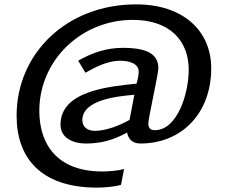

<svg xmlns="http://www.w3.org/2000/svg" viewBox="-20 -667 1032 879"><path d="M56 -137C56 54 165 192 425 192C452 192 508 188 534 179L548 107C517 115 478 118 448 118C241 118 160 -7 160 -160C160 -391 352 -576 588 -576C759 -576 844 -479 844 -348C844 -237 791 -71 689 -71C665 -71 659 -85 659 -101C659 -127 705 -327 705 -355C705 -431 630 -448 543 -448C469 -448 404 -427 338 -389L371 -334C418 -361 475 -389 529 -389C570 -389 615 -377 615 -339C615 -316 605 -284 605 -284C481 -271 257 -252 257 -96C257 -40 307 -10 374 -10C443 -10 499 -26 562 -60C567 -31 586 -10 623 -10C813 -10 947 -150 947 -354C947 -526 819 -647 603 -647C287 -647 56 -424 56 -137ZM357 -117C357 -211 521 -227 595 -233L573 -118C526 -92 466 -68 414 -68C378 -68 357 -88 357 -117Z"/></svg>

Font: KpSans
Style: BoldItalic
Weight: 700
Italic angle: -11°
Version: Version 0.66